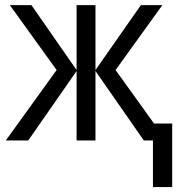

<svg xmlns="http://www.w3.org/2000/svg" viewBox="-20 -556 712 760"><path d="M622.6 -535.6 437.5 -278.8 589.8 -66.9H661.6V184.6H585.4V0H549.3L357.9 -274.9V0H283.2V-274.9L91.8 0H2.9L204.1 -278.8L19 -535.6H104.5L283.2 -278.8V-535.6H357.9V-278.8L537.6 -535.6Z"/></svg>

Font: Open Sans SemiCondensed
Style: Regular
Weight: 400
Width: 4
Designer: Monotype Design Team
Foundry: Monotype Imaging Inc.
Version: Version 3.000